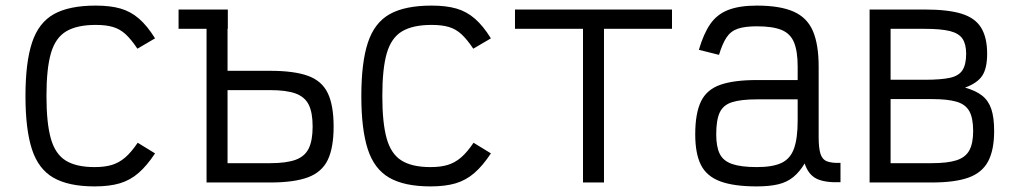

<svg xmlns="http://www.w3.org/2000/svg" viewBox="-20 -652 3640 686"><path d="M318 14Q225 14 171 -17Q117 -48 94 -119Q71 -190 71 -309Q71 -429 94.5 -500Q118 -571 172.5 -601.5Q227 -632 322 -632Q374 -632 410.5 -621.5Q447 -611 476.5 -585.5Q506 -560 534 -515L471 -478Q449 -511 429 -529.5Q409 -548 384 -555.5Q359 -563 322 -563Q255 -563 216.5 -540Q178 -517 162 -462Q146 -407 146 -309Q146 -213 161.5 -157.5Q177 -102 214.5 -78.5Q252 -55 318 -55Q355 -55 380.5 -63Q406 -71 427.5 -89.5Q449 -108 472 -142L534 -104Q505 -60 475 -34Q445 -8 408 3Q371 14 318 14Z M718 0V-618H793V-17L741 -69H945Q1003 -69 1036 -81Q1069 -93 1083 -121.5Q1097 -150 1097 -200Q1097 -250 1083 -278Q1069 -306 1036 -318Q1003 -330 945 -330H746V-399H945Q1031 -399 1080.5 -381Q1130 -363 1151 -319.5Q1172 -276 1172 -200Q1172 -124 1151 -80.5Q1130 -37 1080.5 -18.5Q1031 0 945 0ZM618 -549V-618H794V-549Z M1518 14Q1425 14 1371 -17Q1317 -48 1294 -119Q1271 -190 1271 -309Q1271 -429 1294.5 -500Q1318 -571 1372.5 -601.5Q1427 -632 1522 -632Q1574 -632 1610.5 -621.5Q1647 -611 1676.5 -585.5Q1706 -560 1734 -515L1671 -478Q1649 -511 1629 -529.5Q1609 -548 1584 -555.5Q1559 -563 1522 -563Q1455 -563 1416.5 -540Q1378 -517 1362 -462Q1346 -407 1346 -309Q1346 -213 1361.5 -157.5Q1377 -102 1414.5 -78.5Q1452 -55 1518 -55Q1555 -55 1580.5 -63Q1606 -71 1627.5 -89.5Q1649 -108 1672 -142L1734 -104Q1705 -60 1675 -34Q1645 -8 1608 3Q1571 14 1518 14Z M2063 0V-618H2138V0ZM1820 -549V-618H2381V-549Z M2684 14Q2602 14 2553.5 -4Q2505 -22 2484.5 -62.5Q2464 -103 2464 -172Q2464 -247 2484.5 -289.5Q2505 -332 2553.5 -349Q2602 -366 2684 -366H2830V-414Q2830 -469 2817 -500.5Q2804 -532 2772.5 -545Q2741 -558 2684 -558Q2642 -558 2616.5 -549.5Q2591 -541 2576 -518.5Q2561 -496 2549 -456L2477 -474Q2494 -532 2518 -566.5Q2542 -601 2582 -616.5Q2622 -632 2684 -632Q2767 -632 2815.5 -610.5Q2864 -589 2884.5 -541Q2905 -493 2905 -414V-162Q2905 -123 2911.5 -102.5Q2918 -82 2935 -75.5Q2952 -69 2983 -70V-1Q2927 1 2897.5 -13.5Q2868 -28 2855 -68Q2837 -38 2814.5 -19.5Q2792 -1 2760.5 6.5Q2729 14 2684 14ZM2684 -55Q2741 -55 2772.5 -70Q2804 -85 2817 -121.5Q2830 -158 2830 -221V-297H2684Q2628 -297 2596 -287Q2564 -277 2551.5 -250Q2539 -223 2539 -172Q2539 -128 2551.5 -102.5Q2564 -77 2596 -66Q2628 -55 2684 -55Z M3087 0V-618H3284Q3367 -618 3415.5 -603Q3464 -588 3485.5 -553Q3507 -518 3507 -460Q3507 -408 3489.5 -381.5Q3472 -355 3428 -339Q3467 -328 3489.5 -310Q3512 -292 3522 -262Q3532 -232 3532 -184Q3532 -116 3510.5 -75.5Q3489 -35 3440.5 -17.5Q3392 0 3309 0ZM3162 -69H3309Q3366 -69 3398 -79.5Q3430 -90 3443.5 -115Q3457 -140 3457 -184Q3457 -230 3443.5 -254.5Q3430 -279 3398 -288.5Q3366 -298 3309 -298H3162ZM3162 -367H3284Q3342 -367 3374 -374Q3406 -381 3419 -401.5Q3432 -422 3432 -460Q3432 -494 3419 -513.5Q3406 -533 3374 -541Q3342 -549 3284 -549H3162Z"/></svg>

Font: Victor Mono
Style: Regular
Weight: 400
Monospace: yes
Designer: Rune Bjørnerås
Version: Version 1.561;gftools[0.9.30]